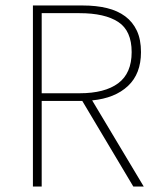

<svg xmlns="http://www.w3.org/2000/svg" viewBox="-20 -680 574 700"><path d="M100 0V-660H282Q331 -660 370 -650.5Q409 -641 436.5 -620.5Q464 -600 479 -568Q494 -536 494 -490Q494 -411 446.5 -366.5Q399 -322 316 -314L504 0H466L280 -312H132V0ZM132 -340H270Q362 -340 411 -376.5Q460 -413 460 -490Q460 -568 411 -600Q362 -632 270 -632H132Z"/></svg>

Font: TypoPRO Source Sans Pro
Style: Regular
Weight: 200
Designer: Paul D. Hunt
Foundry: Adobe Systems Incorporated
Version: Version 2.020;PS 2.000;hotconv 1.0.86;makeotf.lib2.5.63406